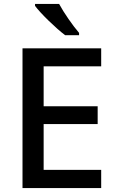

<svg xmlns="http://www.w3.org/2000/svg" viewBox="-20 -961 597 981"><path d="M282 -941H159V-931C186 -894 265 -817 313 -781H384V-793C352 -830 306 -896 282 -941ZM497 0V-93H203V-327H479V-418H203V-622H497V-714H95V0Z"/></svg>

Font: Noto Sans Bengali UI Medium
Style: Regular
Weight: 500
Designer: Jelle Bosma - Monotype Design Team
Foundry: Monotype Imaging Inc.
Version: Version 2.003